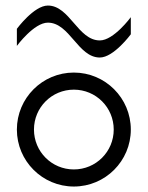

<svg xmlns="http://www.w3.org/2000/svg" viewBox="-20 -682 540 702"><path d="M41.7 -576.7V-514.2C41.7 -514.2 104.2 -599.2 155 -599.2C235 -599.2 265 -471.7 345 -471.7C395.8 -471.7 458.3 -556.7 458.3 -556.7V-619.2C458.3 -619.2 395.8 -534.2 345 -534.2C265 -534.2 235 -661.7 155 -661.7C104.2 -661.7 41.7 -576.7 41.7 -576.7ZM104.2 -208.3C104.2 -289.2 169.2 -354.2 250 -354.2C330.8 -354.2 395.8 -289.2 395.8 -208.3C395.8 -127.5 330.8 -62.5 250 -62.5C169.2 -62.5 104.2 -127.5 104.2 -208.3ZM41.7 -208.3C41.7 -93.3 135 0 250 0C365 0 458.3 -93.3 458.3 -208.3C458.3 -323.3 365 -416.7 250 -416.7C135 -416.7 41.7 -323.3 41.7 -208.3Z"/></svg>

Font: Amy Mono
Style: Regular
Weight: 400
Monospace: yes
Version: Version 001.000